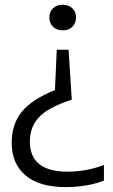

<svg xmlns="http://www.w3.org/2000/svg" viewBox="-20 -568 464 788"><path d="M237 -548.5Q261.5 -548.5 276.8 -534.2Q292 -520 292 -496.5Q292 -472.5 276.8 -458Q261.5 -443.5 237 -443.5Q212.5 -443.5 197.5 -458.2Q182.5 -473 182.5 -496.5Q182.5 -519.5 197.5 -534Q212.5 -548.5 237 -548.5ZM261.5 -364 274.5 -159Q176.5 -127 139.5 -86.5Q102.5 -46 102.5 12.5Q102.5 136.5 257 136.5Q336 136.5 406.5 109V173Q375.5 186 333.5 193Q291.5 200 250.5 200Q141.5 200 84.8 152Q28 104 28 17.5Q28 -58 69 -108.8Q110 -159.5 205.5 -198.5L213 -364Z"/></svg>

Font: Encode Sans Semi Condensed
Style: Regular
Weight: 400
Width: 4
Designer: Multiple Designers
Foundry: Impallari Type
Version: Version 3.000; ttfautohint (v1.8.3) -l 8 -r 50 -G 200 -x 14 